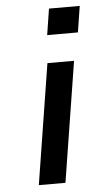

<svg xmlns="http://www.w3.org/2000/svg" viewBox="-52 -755 444 790"><g transform="rotate(-5 169.5 -360.0)"><path d="M164 -612 181 -720H308L291 -612ZM76 0 155 -497H265L186 0Z"/></g></svg>

Font: Nunito Sans 7pt Expanded Medium
Style: Italic
Weight: 500
Width: 7
Italic angle: -9°
Designer: Vernon Adams
Foundry: Vernon Adams
Version: Version 3.101;gftools[0.9.27]